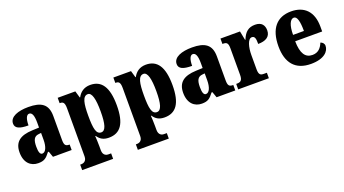

<svg xmlns="http://www.w3.org/2000/svg" viewBox="-58 -1119 3429 1912"><g transform="rotate(-20 1656.5 -163.0)"><path d="M176 10C239 10 263 -9 303 -62H312L334 0H532V-58H528C488 -58 476 -74 476 -128V-381C476 -506 408 -550 272 -550C164 -550 73 -519 73 -446C73 -397 118 -377 212 -377C212 -447 230 -485 257 -485C288 -485 303 -449 303 -374V-321L231 -318C101 -313 36 -264 36 -154C36 -42 99 10 176 10ZM246 -66C222 -66 212 -96 212 -151C212 -221 228 -256 277 -261L304 -264V-191C304 -116 281 -66 246 -66Z M562 224H890V166H858C843 166 804 158 804 102V60C804 19 802 -18 800 -50H805C831 -11 865 12 924 12C1046 12 1107 -72 1107 -265C1107 -460 1044 -546 926 -546C858 -546 816 -511 791 -464H787L766 -536H579V-479H583C612 -479 631 -470 631 -407V104C631 159 590 166 575 166H562ZM870 -64C817 -64 804 -127 804 -265C804 -391 817 -468 873 -468C916 -468 935 -393 935 -263C935 -128 916 -64 870 -64Z M1152 224H1480V166H1448C1433 166 1394 158 1394 102V60C1394 19 1392 -18 1390 -50H1395C1421 -11 1455 12 1514 12C1636 12 1697 -72 1697 -265C1697 -460 1634 -546 1516 -546C1448 -546 1406 -511 1381 -464H1377L1356 -536H1169V-479H1173C1202 -479 1221 -470 1221 -407V104C1221 159 1180 166 1165 166H1152ZM1460 -64C1407 -64 1394 -127 1394 -265C1394 -391 1407 -468 1463 -468C1506 -468 1525 -393 1525 -263C1525 -128 1506 -64 1460 -64Z M1910 10C1973 10 1997 -9 2037 -62H2046L2068 0H2266V-58H2262C2222 -58 2210 -74 2210 -128V-381C2210 -506 2142 -550 2006 -550C1898 -550 1807 -519 1807 -446C1807 -397 1852 -377 1946 -377C1946 -447 1964 -485 1991 -485C2022 -485 2037 -449 2037 -374V-321L1965 -318C1835 -313 1770 -264 1770 -154C1770 -42 1833 10 1910 10ZM1980 -66C1956 -66 1946 -96 1946 -151C1946 -221 1962 -256 2011 -261L2038 -264V-191C2038 -116 2015 -66 1980 -66Z M2297 0H2622V-58H2590C2557 -58 2537 -66 2537 -125V-277C2537 -358 2559 -442 2601 -442C2634 -442 2639 -412 2639 -357C2717 -357 2770 -385 2770 -454C2770 -508 2743 -548 2674 -548C2605 -548 2564 -516 2534 -440H2530L2511 -536H2304V-479H2308C2347 -479 2364 -470 2364 -411V-130C2364 -67 2341 -58 2301 -58H2297Z M3067 10C3209 10 3263 -54 3263 -111C3263 -135 3246 -152 3225 -158C3205 -107 3172 -69 3111 -69C3035 -69 2996 -126 2994 -256H3280V-308C3280 -467 3195 -550 3056 -550C2906 -550 2820 -453 2820 -265C2820 -91 2900 10 3067 10ZM3111 -323H2996C2996 -426 3023 -482 3061 -482C3096 -482 3111 -423 3111 -323Z"/></g></svg>

Font: Noto Serif Myanmar Condensed Black
Style: Regular
Weight: 900
Width: 3
Designer: Ben Mitchell and the Monotype Design Team
Foundry: Monotype Imaging Inc.
Version: Version 2.106